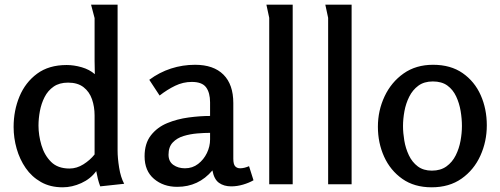

<svg xmlns="http://www.w3.org/2000/svg" viewBox="-20 -785 2131 818"><path d="M264 -508Q295 -508 328 -498.5Q361 -489 384 -469Q384 -485 383.5 -498Q383 -511 383 -526V-708L368 -765H481V-143Q481 -112 487.5 -71Q494 -30 509 -2L407 9Q401 -7 397 -23Q393 -39 390 -56Q366 -23 326.5 -5Q287 13 247 13Q194 13 154.5 -9.5Q115 -32 89.5 -69Q64 -106 51 -151.5Q38 -197 38 -244Q38 -314 63 -374Q88 -434 138 -471Q188 -508 264 -508ZM270 -433Q233 -433 208.5 -416Q184 -399 170 -371.5Q156 -344 150 -312Q144 -280 144 -250Q144 -209 156.5 -166.5Q169 -124 197.5 -95.5Q226 -67 276 -67Q307 -67 335.5 -85Q364 -103 383 -127V-293Q383 -330 372 -362Q361 -394 336 -413.5Q311 -433 270 -433Z M811 -509Q890 -509 932 -467Q974 -425 974 -346V-109Q974 -85 982 -76.5Q990 -68 1003 -68Q1012 -68 1022 -70.5Q1032 -73 1041 -77L1060 -17Q1041 -6 1015.5 1.5Q990 9 965 9Q934 9 913 -6Q892 -21 885 -59Q826 11 735 11Q676 11 636 -23Q596 -57 596 -119Q596 -174 623 -208.5Q650 -243 692.5 -260.5Q735 -278 783.5 -284.5Q832 -291 875 -291V-349Q875 -390 858 -413Q841 -436 797 -436Q760 -436 726 -419.5Q692 -403 660 -378L616 -445Q659 -477 708.5 -493Q758 -509 811 -509ZM875 -219Q851 -219 820.5 -216.5Q790 -214 762 -205.5Q734 -197 716 -178Q698 -159 698 -126Q698 -97 718.5 -82.5Q739 -68 768 -68Q800 -68 824 -86.5Q848 -105 861.5 -133Q875 -161 875 -191Z M1227 -765V0H1127V-709L1115 -765Z M1478 -765V0H1378V-709L1366 -765Z M1819 13Q1745 13 1694 -23Q1643 -59 1616.5 -117.5Q1590 -176 1590 -245Q1590 -314 1618.5 -374.5Q1647 -435 1699.5 -472Q1752 -509 1825 -509Q1900 -509 1951 -473.5Q2002 -438 2028 -379.5Q2054 -321 2054 -251Q2054 -182 2026.5 -121.5Q1999 -61 1946.5 -24Q1894 13 1819 13ZM1820 -58Q1857 -58 1882 -76Q1907 -94 1921.5 -123Q1936 -152 1942 -185Q1948 -218 1948 -248Q1948 -279 1942.5 -312Q1937 -345 1923.5 -374Q1910 -403 1886 -420.5Q1862 -438 1824 -438Q1787 -438 1762.5 -420Q1738 -402 1723.5 -373Q1709 -344 1703 -311Q1697 -278 1697 -248Q1697 -219 1702.5 -186Q1708 -153 1722 -123.5Q1736 -94 1760 -76Q1784 -58 1820 -58Z"/></svg>

Font: Rosario SemiBold
Style: Regular
Weight: 600
Designer: Hector Gatti
Foundry: Omnibus Type
Version: Version 1.101; ttfautohint (v1.8.1.43-b0c9)